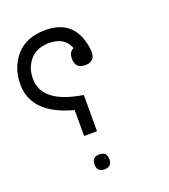

<svg xmlns="http://www.w3.org/2000/svg" viewBox="-205 -756 757 860"><g transform="rotate(-20 173.5 -325.5)"><path d="M110.8 -158.2V-281.7Q-116.7 -342.3 -71.3 -532.7Q-30.3 -663.6 109.6 -663.6Q249.5 -663.6 270.5 -517.6L271.5 -501.5Q271.5 -454.6 224.6 -454.6Q177.7 -454.6 177.7 -501.5Q177.7 -534.7 201.2 -544.4Q178.2 -603 106.4 -603.5Q15.6 -603.5 -12.2 -517.6Q-45.9 -374.5 147.5 -335.9L172.4 -331.1V-158.2ZM146.2 -57.6Q181.6 -57.6 181.6 -22Q181.6 13.7 146.2 13.7Q110.8 13.7 110.8 -22Q110.8 -57.6 146.2 -57.6Z"/></g></svg>

Font: Amiri Typewriter
Style: Bold
Weight: 700
Monospace: yes
Designer: Khaled Hosny
Version: Version 1.1